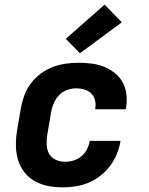

<svg xmlns="http://www.w3.org/2000/svg" viewBox="-20 -798 640 826"><path d="M250 8Q218 8 187 2Q156 -4 130 -18.5Q104 -33 85.5 -56.5Q67 -80 58 -109Q49 -138 48.5 -170Q48 -202 53 -234L70 -334Q75 -362 85 -389Q95 -416 113 -439.5Q131 -463 155 -481Q179 -499 206.5 -509.5Q234 -520 262 -524Q290 -528 317 -528Q346 -528 374 -524.5Q402 -521 427 -511Q452 -501 473 -484.5Q494 -468 507 -445Q520 -422 523.5 -394Q527 -366 523 -338L521 -328H389L390 -332Q393 -350 388.5 -367.5Q384 -385 372 -396.5Q360 -408 343 -413Q326 -418 308 -418Q289 -418 269 -411Q249 -404 234.5 -389Q220 -374 211.5 -354.5Q203 -335 200 -316L183 -216Q180 -195 181 -174Q182 -153 191.5 -136Q201 -119 220 -110.5Q239 -102 260 -102Q278 -102 296.5 -107.5Q315 -113 330 -125.5Q345 -138 354 -155.5Q363 -173 366 -191V-192H498V-190Q494 -163 483 -136Q472 -109 454 -85Q436 -61 412.5 -42.5Q389 -24 362 -12.5Q335 -1 306.5 3.5Q278 8 250 8ZM324 -569 263 -631 430 -778 504 -702Z"/></svg>

Font: Iosevka XBd Ex Obl
Style: Regular
Weight: 800
Width: 7
Italic angle: -9°
Monospace: yes
Designer: Belleve Invis
Foundry: Belleve Invis
Version: Version 32.5.0; ttfautohint (v1.8.4)